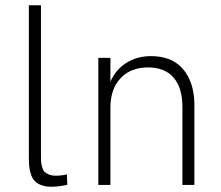

<svg xmlns="http://www.w3.org/2000/svg" viewBox="-20 -710 847 737"><path d="M176.8 6.8Q155.3 6.8 139.4 1Q123.5 -4.9 114.3 -14.2Q105 -23.4 99.6 -38.3Q94.2 -53.2 92.5 -68.6Q90.8 -84 90.8 -105V-689.9H137.2V-116.2Q137.2 -100.1 137.7 -91.1Q138.2 -82 141.4 -69.8Q144.5 -57.6 150.4 -51.3Q156.2 -44.9 167.5 -40.3Q178.7 -35.6 195.3 -35.6Q215.8 -35.6 236.8 -40.5L238.3 -0.5Q204.1 6.8 176.8 6.8Z M357.4 0V-487.8H403.8V-396.5Q424.3 -443.4 465.6 -469Q506.8 -494.6 559.6 -494.6Q639.2 -494.6 681.6 -445.8Q724.1 -397 726.1 -314.5V0H680.2V-299.3Q680.2 -372.6 646.5 -411.9Q612.8 -451.2 548.3 -451.2Q481.9 -451.2 442.9 -409.9Q403.8 -368.7 403.8 -295.9V0Z"/></svg>

Font: HK Grotesk Light Legacy
Style: Regular
Weight: 300
Designer: Alfredo Marco Pradil
Foundry: Hanken Design Co.
Version: Version 2.022;PS 002.022;hotconv 1.0.88;makeotf.lib2.5.64775